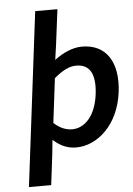

<svg xmlns="http://www.w3.org/2000/svg" viewBox="-60 -751 684 989"><g transform="rotate(-5 282.0 -256.0)"><path d="M183 40 191 -38C226 -6 263 12 310 12C419 12 531 -85 552 -253C571 -405 510 -503 384 -503C334 -503 284 -479 241 -447L252 -524L275 -706H160L49 194H164ZM203 -124 231 -353C274 -390 310 -408 346 -408C420 -408 445 -350 433 -252C419 -141 362 -83 297 -83C268 -83 235 -94 203 -124Z"/></g></svg>

Font: Falling Sky
Style: Obl
Weight: 400
Designer: Paul D. Hunt
Foundry: Adobe Systems Incorporated
Version: Version 1.02